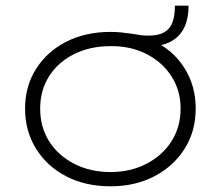

<svg xmlns="http://www.w3.org/2000/svg" viewBox="-20 -644 775 674"><path d="M368 10Q280 10 212.5 -25Q145 -60 106.5 -122Q68 -184 68 -263Q68 -341 106.5 -402Q145 -463 212.5 -497.5Q280 -532 368 -532Q388 -532 407.5 -530Q427 -528 447 -525Q462 -522 474 -520.5Q486 -519 502 -519Q550 -519 572 -543Q594 -567 594 -624H642Q642 -581 628 -550Q614 -519 585.5 -501.5Q557 -484 514 -481L517 -501Q587 -469 627 -406Q667 -343 667 -263Q667 -184 628.5 -122.5Q590 -61 522.5 -25.5Q455 10 368 10ZM368 -40Q438 -40 494 -69Q550 -98 582 -148Q614 -198 614 -263Q614 -326 582 -376Q550 -426 494 -454.5Q438 -483 368 -482Q296 -482 240 -454Q184 -426 152.5 -376.5Q121 -327 121 -263Q121 -198 152.5 -148Q184 -98 240.5 -69Q297 -40 368 -40Z"/></svg>

Font: Lexend Exa ExtraLight
Style: Regular
Weight: 250
Designer: Bonnie Shaver-Troup, Thomas Jockin
Foundry: Lexend
Version: Version 1.007